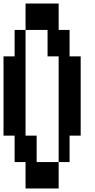

<svg xmlns="http://www.w3.org/2000/svg" viewBox="-20 -1050 540 1090"><path d="M125 20V-130H63V-280H0V-730H63V-880H125V-1030H313V-880H375V-730H438V-280H375V-130H313V-730H250V-880H125V-280H188V-130H313V20Z"/></svg>

Font: 2P VHS
Style: Regular
Weight: 400
Designer: CodeMan38
Foundry: CodeMan38
Version: Version 3.000